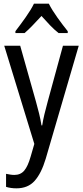

<svg xmlns="http://www.w3.org/2000/svg" viewBox="-20 -786 452 1046"><path d="M3 -537H90L176 -232Q185 -200 193 -167.5Q201 -135 206 -103H210Q214 -130 222 -163.5Q230 -197 240 -233L323 -537H409L229 79Q205 159 168.5 199.5Q132 240 70 240Q54 240 40 238Q26 236 13 232V161Q23 163 35 165Q47 167 58 167Q92 167 112 143.5Q132 120 147 67L167 -2ZM246 -766Q263 -732 293 -690Q323 -648 349 -616V-606H299Q276 -624 253 -648Q230 -672 206 -699Q181 -672 157.5 -647.5Q134 -623 114 -606H64V-616Q91 -651 120 -692Q149 -733 165 -766Z"/></svg>

Font: Noto Sans Bengali UI Condensed
Style: Regular
Weight: 400
Width: 3
Designer: Jelle Bosma - Monotype Design Team
Foundry: Monotype Imaging Inc.
Version: Version 2.003; ttfautohint (v1.8.4.7-5d5b)